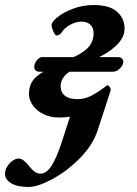

<svg xmlns="http://www.w3.org/2000/svg" viewBox="-117 -453 545 763"><path d="M373 -208Q373 -195 360 -181.5Q347 -168 332 -168H159Q124 -144 124 -111Q124 -86 141 -72.5Q158 -59 191 -59Q218 -59 242.5 -71Q267 -83 298 -106Q300 -107 303.5 -110.5Q307 -114 311 -114Q314 -114 318.5 -108Q323 -102 323 -98V-96Q320 -85 319 -82L272 62Q253 122 201.5 174.5Q150 227 91.5 258.5Q33 290 -3 290Q-49 290 -73 275Q-97 260 -97 239Q-97 222 -88 208Q-79 194 -66.5 185.5Q-54 177 -45 177Q-33 177 -24 184Q-15 191 -7.5 199.5Q0 208 2 211Q12 223 21.5 230Q31 237 44 237Q68 237 88 205.5Q108 174 127 116L161 11Q140 14 117 14Q82 14 54.5 0Q27 -14 12.5 -35.5Q-2 -57 -2 -79Q-2 -108 10.5 -128.5Q23 -149 55 -168H40Q30 -168 24.5 -173Q19 -178 19 -187Q19 -200 29 -213Q39 -226 51 -226H175L182 -229Q223 -249 239 -271Q255 -293 255 -320Q255 -342 242.5 -354.5Q230 -367 206 -367Q185 -367 162.5 -355Q140 -343 129 -325Q125 -319 119 -315.5Q113 -312 108 -312Q102 -312 95 -328Q88 -344 88 -353Q88 -366 111.5 -385Q135 -404 173.5 -418.5Q212 -433 255 -433Q318 -433 348 -406.5Q378 -380 378 -340Q378 -277 277 -226H352Q361 -226 367 -221Q373 -216 373 -208Z"/></svg>

Font: EB Garamond
Style: Bold Italic
Weight: 700
Italic angle: -17.2°
Designer: Georg Duffner and Octavio Pardo
Foundry: Georg Duffner
Version: Version 1.000